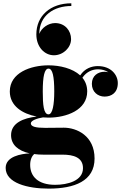

<svg xmlns="http://www.w3.org/2000/svg" viewBox="-20 -856 724 1136"><path d="M400.5 -624.5C400.5 -674.5 364.5 -719.5 306 -719.5C265.5 -719.5 225 -690.5 212.5 -655.5C213 -765.5 299.5 -820.5 402 -820.5V-836.5C278 -836.5 195 -762.5 195 -652.5C195 -578 243.5 -529 299 -529C353.5 -529 400.5 -574 400.5 -624.5ZM45.5 -56.5C45.5 0.5 87.5 36.5 156 51.5C104.5 54 13.5 69.5 13.5 137.5C13.5 227 143 260 268 260C420 260 539.5 215.5 539.5 82C539.5 -53.5 433 -100.5 358 -100.5C329.5 -100.5 282 -99.5 247 -99.5C192.5 -99.5 162.5 -106.5 162.5 -126C162.5 -143.5 201 -156 234.5 -161.5C245.5 -160.5 256.5 -160 267 -160C373 -160 496 -204.5 496 -315C496 -347.5 485.5 -374.5 467.5 -396C493 -434 530 -446 560 -446C584 -446 605 -439.5 621 -428.5C613.5 -430.5 606 -431.5 599 -431.5C560 -431.5 523.5 -408.5 523.5 -360C523.5 -312 559 -284.5 599 -284.5C639 -284.5 677 -307 677 -364.5C677 -412.5 637.5 -465 558.5 -465C521.5 -465 481 -450.5 454.5 -410C409 -451.5 334.5 -469.5 267 -469.5C161 -469.5 38 -425.5 38 -315C38 -228.5 113.5 -182.5 197 -166.5C119.5 -157.5 45.5 -129 45.5 -56.5ZM233 -315C233 -404 243 -450 267 -450C291 -450 301 -404 301 -315C301 -236 291 -179.5 267 -179.5C238 -179.5 233 -236 233 -315ZM158.5 119.5C158.5 87.5 169.5 67 182 55.5C199 58 217 59 236.5 59H350C415 59 471 75.5 471 139C471 214 380 237.5 306 237.5C205.5 237.5 158.5 188 158.5 119.5Z"/></svg>

Font: Bodoni* 11pt Fatface
Style: Regular
Weight: 900
Version: Version 2.3